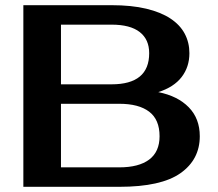

<svg xmlns="http://www.w3.org/2000/svg" viewBox="-20 -720 840 740"><path d="M70 -700H410Q487 -700 543.5 -686.5Q600 -673 637 -648.5Q674 -624 692 -590Q710 -556 710 -515Q710 -462 680 -423Q650 -384 590 -365Q665 -350 707.5 -306.5Q750 -263 750 -195Q750 -105 675.5 -52.5Q601 0 440 0H70ZM215 -320V-75H440Q515 -75 555 -105Q595 -135 595 -195Q595 -259 555 -289.5Q515 -320 440 -320ZM410 -395Q555 -395 555 -515Q555 -568 518.5 -596.5Q482 -625 410 -625H215V-395Z"/></svg>

Font: Prosto One
Style: Regular
Weight: 400
Designer: Pavel Emelyanov and Jovanny lemonad
Foundry: Pavel Emelyanov and Jovanny Lemonad
Version: Version 1.001